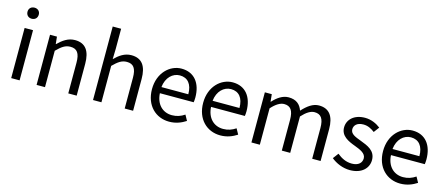

<svg xmlns="http://www.w3.org/2000/svg" viewBox="-52 -1395 4652 2008"><g transform="rotate(15 2274.5 -391.5)"><path d="M138 -655C174 -655 199 -679 199 -716C199 -751 174 -775 138 -775C102 -775 77 -751 77 -716C77 -679 102 -655 138 -655ZM92 0H183V-543H92Z M367 0H458V-394C513 -449 551 -477 607 -477C679 -477 710 -434 710 -332V0H801V-344C801 -483 749 -557 635 -557C561 -557 505 -516 453 -465H450L442 -543H367Z M978 0H1069V-394C1124 -449 1162 -477 1218 -477C1290 -477 1321 -434 1321 -332V0H1412V-344C1412 -483 1360 -557 1246 -557C1172 -557 1116 -516 1066 -466L1069 -578V-796H978Z M1804 13C1878 13 1936 -12 1984 -43L1951 -103C1911 -76 1868 -60 1815 -60C1712 -60 1641 -134 1635 -250H2001C2003 -263 2005 -282 2005 -302C2005 -457 1927 -557 1789 -557C1663 -557 1544 -447 1544 -271C1544 -92 1660 13 1804 13ZM1634 -316C1645 -422 1713 -484 1790 -484C1875 -484 1925 -425 1925 -316Z M2358 13C2432 13 2490 -12 2538 -43L2505 -103C2465 -76 2422 -60 2369 -60C2266 -60 2195 -134 2189 -250H2555C2557 -263 2559 -282 2559 -302C2559 -457 2481 -557 2343 -557C2217 -557 2098 -447 2098 -271C2098 -92 2214 13 2358 13ZM2188 -316C2199 -422 2267 -484 2344 -484C2429 -484 2479 -425 2479 -316Z M2693 0H2784V-394C2834 -450 2880 -477 2921 -477C2990 -477 3022 -434 3022 -332V0H3113V-394C3164 -450 3208 -477 3250 -477C3319 -477 3351 -434 3351 -332V0H3442V-344C3442 -483 3389 -557 3277 -557C3211 -557 3154 -514 3098 -453C3076 -517 3031 -557 2948 -557C2883 -557 2826 -516 2779 -464H2776L2768 -543H2693Z M3761 13C3889 13 3959 -60 3959 -148C3959 -251 3872 -283 3793 -313C3732 -336 3676 -355 3676 -407C3676 -449 3708 -485 3777 -485C3825 -485 3863 -465 3900 -437L3944 -496C3902 -529 3843 -557 3776 -557C3658 -557 3588 -489 3588 -403C3588 -311 3671 -274 3747 -246C3807 -223 3871 -199 3871 -143C3871 -96 3836 -58 3764 -58C3699 -58 3650 -84 3603 -122L3558 -62C3610 -19 3684 13 3761 13Z M4306 13C4380 13 4438 -12 4486 -43L4453 -103C4413 -76 4370 -60 4317 -60C4214 -60 4143 -134 4137 -250H4503C4505 -263 4507 -282 4507 -302C4507 -457 4429 -557 4291 -557C4165 -557 4046 -447 4046 -271C4046 -92 4162 13 4306 13ZM4136 -316C4147 -422 4215 -484 4292 -484C4377 -484 4427 -425 4427 -316Z"/></g></svg>

Font: DAIFUKU Sans JP
Style: Regular
Weight: 400
Designer: Original font ‘Source Han Sans JP’ : Ryoko NISHIZUKA  (kana, bopomofo & ideographs); Paul D. Hunt (Latin, Greek & Cyrill
Foundry: Daifuku
Version: Version 1.001